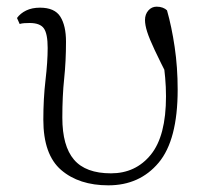

<svg xmlns="http://www.w3.org/2000/svg" viewBox="-20 -542 611 576"><path d="M305 14Q217 14 163.5 -32Q110 -78 110 -183Q110 -246 116.5 -301.5Q123 -357 123 -398Q123 -441 111.5 -457Q100 -473 69 -473Q61 -473 53 -472.5Q45 -472 39 -470L31 -488Q41 -502 58.5 -510.5Q76 -519 100 -519Q144 -519 161 -492Q178 -465 178 -417Q178 -358 172.5 -306Q167 -254 167 -189Q167 -104 202 -63Q237 -22 313 -22Q387 -22 432.5 -78Q478 -134 478 -253Q478 -281 475.5 -309Q473 -337 468 -373L483 -370L488 -303Q460 -358 444 -392Q428 -426 421.5 -446.5Q415 -467 415 -482Q415 -499 425 -510.5Q435 -522 450 -522Q460 -522 468 -519Q476 -516 481 -511Q495 -462 504 -401Q513 -340 513 -273Q513 -122 456 -54Q399 14 305 14Z"/></svg>

Font: Noto Serif HK
Style: Regular
Weight: 200
Designer: Ryoko NISHIZUKA 西塚涼子 (kana & ideographs); Frank Grießhammer (Latin, Greek & Cyrillic); Wenlong ZHANG 张文龙 (bopomofo); San
Foundry: Adobe
Version: Version 2.001;hotconv 1.1.0;makeotfexe 2.6.0